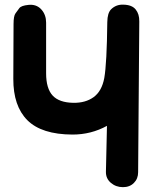

<svg xmlns="http://www.w3.org/2000/svg" viewBox="-20 -774 657 809"><path d="M544.4 -3.4Q562 -21 562 -48.3L566.9 -683.6Q567.4 -714.8 551.8 -733.9Q536.1 -753.9 499 -754.4Q469.2 -755.4 448.2 -734.9Q432.6 -719.2 432.1 -681.2Q430.2 -506.8 419.4 -445.3Q409.2 -390.1 374.5 -364.7Q339.8 -339.8 288.6 -340.8Q229.5 -341.8 202.1 -371.1Q174.3 -400.9 174.3 -465.3V-678.7Q174.3 -710.9 155.3 -732.9Q137.2 -753.9 108.4 -753.9Q104.5 -753.9 100.1 -753.4Q69.3 -750.5 61.3 -739.5Q53.2 -728.5 45.2 -717.5Q37.1 -706.5 37.1 -672.9L36.1 -441.9Q35.6 -327.6 95.2 -267.6Q155.3 -207.5 285.6 -207Q363.8 -207 430.7 -243.7L426.3 -50.3Q425.8 -22 446.8 -3.9Q468.3 14.6 498 14.6Q526.9 14.6 544.4 -3.4Z"/></svg>

Font: Comic Relief
Style: Bold
Weight: 700
Designer: Jeff Davis
Foundry: Loudifier
Version: Version 1.200; ttfautohint (v1.8.4.7-5d5b)